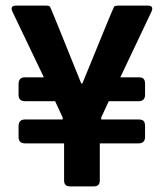

<svg xmlns="http://www.w3.org/2000/svg" viewBox="-20 -663 583 683"><path d="M314 0H229Q208 0 208 -21V-153H69Q46 -153 46 -176V-214Q46 -238 69 -238H203V-245L176 -303H69Q46 -303 46 -326V-364Q46 -388 69 -388H136L24 -622Q15 -643 37 -643H145Q154 -643 158 -639Q161 -635 269 -366H273Q383 -636 386 -639.5Q389 -643 399 -643H506Q528 -643 519 -622L408 -388H473Q486 -388 491 -382.5Q496 -377 496 -364V-326Q496 -303 473 -303H367L340 -245V-238H473Q486 -238 491 -232.5Q496 -227 496 -214V-176Q496 -153 473 -153H335V-21Q335 0 314 0Z"/></svg>

Font: Rajdhani
Style: Bold
Weight: 700
Designer: Satya Rajpurohit, Jyotish Sonowal
Foundry: Indian Type Foundry
Version: Version 1.201 February 1, 2022